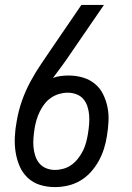

<svg xmlns="http://www.w3.org/2000/svg" viewBox="-20 -755 540 783"><path d="M204 8Q172 8 143 -1Q114 -10 92.5 -30.5Q71 -51 59.5 -78.5Q48 -106 43.5 -135.5Q39 -165 40.5 -197Q42 -229 48 -260Q55 -302 69 -342.5Q83 -383 104 -422Q125 -461 150 -497.5Q175 -534 200 -571L312 -735H404L264 -531Q248 -507 230.5 -483.5Q213 -460 196 -437Q211 -443 227.5 -445Q244 -447 260 -447Q290 -447 317.5 -439Q345 -431 366.5 -413.5Q388 -396 400.5 -370.5Q413 -345 418.5 -317.5Q424 -290 422.5 -260Q421 -230 416 -200Q412 -174 404 -148.5Q396 -123 382.5 -98.5Q369 -74 350 -53Q331 -32 307 -18Q283 -4 256.5 2Q230 8 204 8ZM204 -62Q221 -62 239 -67Q257 -72 272 -83Q287 -94 299 -109.5Q311 -125 319 -141.5Q327 -158 331.5 -175.5Q336 -193 339 -211Q339 -211 339 -211Q339 -211 339 -212Q342 -230 343.5 -249Q345 -268 343.5 -286Q342 -304 336.5 -321Q331 -338 320 -351Q309 -364 292 -370.5Q275 -377 256 -377Q239 -377 221.5 -372Q204 -367 188.5 -356.5Q173 -346 161.5 -331Q150 -316 142 -299.5Q134 -283 129 -266Q124 -249 121 -231Q121 -231 121 -231Q121 -231 121 -230Q118 -212 116.5 -193Q115 -174 116.5 -156Q118 -138 123.5 -120.5Q129 -103 140 -89.5Q151 -76 168 -69Q185 -62 204 -62Z"/></svg>

Font: Iosevka Slab Oblique
Style: Regular
Weight: 400
Italic angle: -9°
Monospace: yes
Designer: Belleve Invis
Foundry: Belleve Invis
Version: Version 11.1.1; ttfautohint (v1.8.3)